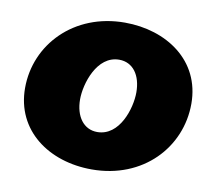

<svg xmlns="http://www.w3.org/2000/svg" viewBox="-66 -610 790 701"><g transform="rotate(10 329.0 -259.5)"><path d="M316 15C506 15 633 -122 633 -284C633 -445 497 -534 343 -534C154 -534 25 -397 25 -236C25 -78 157 15 316 15ZM312 -123C262 -123 230 -166 230 -230C230 -287 263 -397 346 -397C397 -397 428 -354 428 -290C428 -231 395 -123 312 -123Z"/></g></svg>

Font: Fixel Display Black
Style: Italic
Weight: 900
Italic angle: -10°
Designer: AlfaBravo + MacPaw
Foundry: Kyrylo Tkachov, Marchela Mozhyna, Serhii Makarenko, Maria Weinstein, Zakhar Kryvoshyya
Version: Version 1.210;Glyphs 3.2 (3217)